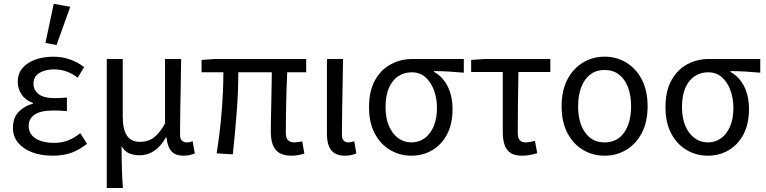

<svg xmlns="http://www.w3.org/2000/svg" viewBox="-20 -790 3948 989"><path d="M251.5 12Q191.4 12 145.2 -5.7Q99 -23.4 72.8 -55.2Q46.6 -87 46.6 -130.5Q46.6 -184.5 77.3 -215.1Q108 -245.7 149.4 -255.7V-259.7Q110.6 -274.1 91 -303.8Q71.4 -333.5 71.4 -368Q71.4 -411.7 96.8 -440.5Q122.2 -469.4 164 -483.7Q205.7 -498 255 -498Q299.7 -498 340.1 -483.9Q380.5 -469.8 413.3 -444.2L380.1 -389.9Q351.6 -411.5 321.9 -422Q292.3 -432.6 257.9 -432.6Q213.3 -432.6 182.9 -414.2Q152.5 -395.8 152.5 -358.6Q152.5 -325.8 179.2 -305.1Q206 -284.4 263.4 -284.4Q278 -284.4 292.2 -285.5Q306.3 -286.6 324.7 -287.6V-217.6Q304.9 -219.6 288.1 -220.2Q271.3 -220.8 254.3 -220.8Q191.1 -220.8 159.4 -200.4Q127.7 -180 127.7 -140.7Q127.7 -100.3 162.7 -77.2Q197.6 -54 259.8 -54Q295 -54 326.9 -65.4Q358.9 -76.7 393.6 -103.8L428.4 -49.2Q384.3 -15.2 343.7 -1.6Q303 12 251.5 12ZM271.2 -557.8 214.1 -568.9 256.8 -770.4 341.9 -755Z M530 178.5V-486.1H612.3V-188.7Q612.3 -124.9 633.3 -92.2Q654.3 -59.4 701.5 -59.4Q723.4 -59.4 744.3 -66.4Q765.1 -73.3 786.5 -93.9Q807.9 -114.4 830.1 -153.9V-486.1H913.1Q912.4 -420.4 911 -352.4Q909.5 -284.5 908.5 -219.2Q907.4 -153.8 907.4 -95.4Q907.4 -74.8 917.3 -65.7Q927.1 -56.5 942.8 -56.5Q949.4 -56.5 956.7 -58Q964 -59.5 972.3 -62.5L983.4 0.3Q972.4 4.8 958.6 8.4Q944.8 12 924.6 12Q883.5 12 862.9 -11Q842.4 -34.1 837.5 -82.4H834.8Q808.4 -35.8 774.1 -13Q739.8 9.8 700.3 9.8Q670.9 9.8 647.1 0.7Q623.4 -8.5 606.1 -37.1Q606.4 10.7 607 44.8Q607.5 78.9 608.9 109.7Q610.3 140.5 613 178.5Z M1480.8 12Q1442.8 12 1419.5 -2Q1396.1 -16 1385.5 -43.4Q1375 -70.7 1375 -110.3Q1375 -129 1375.5 -163.9Q1376 -198.7 1377 -242.7Q1378 -286.6 1378.8 -332.2Q1379.6 -377.8 1380.2 -417.8H1207.6Q1207.6 -316.1 1198.8 -206.4Q1190.1 -96.7 1179.4 4.9L1095.9 0Q1112.4 -102.8 1121.5 -211.2Q1130.6 -319.7 1130.6 -417.8H1018.3V-481.4L1088 -486.1H1557.2V-417.8H1459.5Q1457.5 -376.8 1456 -329.6Q1454.5 -282.5 1453.7 -237.4Q1452.9 -192.2 1452.6 -157.1Q1452.3 -121.9 1452.3 -104.3Q1452.3 -79.3 1463.4 -67.9Q1474.6 -56.5 1497.5 -56.5Q1504.3 -56.5 1513.6 -58Q1522.9 -59.5 1536.7 -61.7L1547.8 1.1Q1535.4 5.2 1518.8 8.6Q1502.3 12 1480.8 12Z M1757 12Q1723.1 12 1702.8 -1.1Q1682.5 -14.1 1673.3 -39.6Q1664 -65 1664 -101.4V-486.1H1747Q1746.3 -420.4 1744.9 -352.4Q1743.4 -284.5 1742.4 -219.2Q1741.3 -153.8 1741.3 -95.4Q1741.3 -74.8 1750.4 -65.7Q1759.5 -56.5 1775.2 -56.5Q1781.8 -56.5 1789.1 -58Q1796.4 -59.5 1804.7 -62.5L1815.8 0.3Q1804.8 4.8 1791 8.4Q1777.2 12 1757 12Z M2098.9 12Q2040.1 12 1990.5 -16.9Q1940.8 -45.7 1910.9 -101.5Q1880.9 -157.2 1880.9 -237.7Q1880.9 -323 1912.5 -378.2Q1944.1 -433.3 1994.7 -459.7Q2045.4 -486.1 2103.1 -486.1H2369.1V-415.6Q2327.8 -419.4 2291.9 -421.4Q2255.9 -423.5 2215.4 -423.8V-419.8Q2260.5 -395.1 2285.8 -345.5Q2311 -295.8 2311 -227.4Q2311 -151.7 2282.8 -98.2Q2254.6 -44.6 2206.5 -16.3Q2158.4 12 2098.9 12ZM2099.6 -56.5Q2138.1 -56.5 2167.6 -78.1Q2197.1 -99.8 2214 -139.6Q2230.8 -179.4 2230.8 -234Q2230.8 -282.6 2215.6 -324.6Q2200.3 -366.6 2171.4 -392.1Q2142.5 -417.6 2100.9 -417.6Q2062.5 -417.6 2032 -397.9Q2001.5 -378.2 1983.7 -338.3Q1965.9 -298.4 1965.9 -237.7Q1965.9 -182 1983.4 -141.3Q2000.9 -100.5 2031 -78.5Q2061.2 -56.5 2099.6 -56.5Z M2669.4 12Q2632.3 12 2610.4 -2Q2588.6 -16 2579.2 -43.4Q2569.8 -70.7 2569.8 -110.3V-419.1H2407V-481.4L2476.7 -486.1H2814.8V-419.1H2650.5Q2648.8 -336.8 2647.9 -257.3Q2647.1 -177.7 2647.1 -104.3Q2647.1 -79.3 2657.4 -67.9Q2667.8 -56.5 2687.6 -56.5Q2699.7 -56.5 2711.4 -58.8Q2723.2 -61.1 2735.5 -64.5L2747.4 -0.9Q2733 3.5 2712.6 7.8Q2692.1 12 2669.4 12Z M3094.4 12Q3033.5 12 2983.3 -17.7Q2933.2 -47.5 2903 -104.4Q2872.9 -161.3 2872.9 -242.4Q2872.9 -324.2 2903 -381.1Q2933.2 -438 2983.3 -468Q3033.5 -498.1 3094.4 -498.1Q3155.2 -498.1 3205.4 -468Q3255.6 -438 3285.7 -381.1Q3315.8 -324.2 3315.8 -242.4Q3315.8 -161.3 3285.7 -104.4Q3255.6 -47.5 3205.4 -17.7Q3155.2 12 3094.4 12ZM3094.4 -56.5Q3159.3 -56.5 3195 -107.4Q3230.8 -158.2 3230.8 -242.4Q3230.8 -298.7 3214.7 -341Q3198.5 -383.2 3168 -406.4Q3137.4 -429.6 3094.4 -429.6Q3051.3 -429.6 3020.8 -406.4Q2990.2 -383.2 2974.1 -341Q2957.9 -298.7 2957.9 -242.4Q2957.9 -158.2 2994 -107.4Q3030.1 -56.5 3094.4 -56.5Z M3625.9 12Q3567.1 12 3517.5 -16.9Q3467.8 -45.7 3437.9 -101.5Q3407.9 -157.2 3407.9 -237.7Q3407.9 -323 3439.5 -378.2Q3471.1 -433.3 3521.7 -459.7Q3572.4 -486.1 3630.1 -486.1H3896.1V-415.6Q3854.8 -419.4 3818.9 -421.4Q3782.9 -423.5 3742.4 -423.8V-419.8Q3787.5 -395.1 3812.8 -345.5Q3838 -295.8 3838 -227.4Q3838 -151.7 3809.8 -98.2Q3781.6 -44.6 3733.5 -16.3Q3685.4 12 3625.9 12ZM3626.6 -56.5Q3665.1 -56.5 3694.6 -78.1Q3724.1 -99.8 3741 -139.6Q3757.8 -179.4 3757.8 -234Q3757.8 -282.6 3742.6 -324.6Q3727.3 -366.6 3698.4 -392.1Q3669.5 -417.6 3627.9 -417.6Q3589.5 -417.6 3559 -397.9Q3528.5 -378.2 3510.7 -338.3Q3492.9 -298.4 3492.9 -237.7Q3492.9 -182 3510.4 -141.3Q3527.9 -100.5 3558 -78.5Q3588.2 -56.5 3626.6 -56.5Z"/></svg>

Font: Source Sans 3 Variable
Style: Regular
Weight: 200
Designer: Paul D. Hunt
Foundry: Adobe Systems Incorporated
Version: Version 3.026